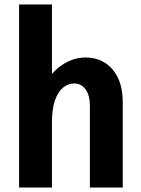

<svg xmlns="http://www.w3.org/2000/svg" viewBox="-20 -845 637 865"><path d="M385 0V-368Q385 -416 365.5 -442.5Q346 -469 314 -469Q288 -469 265 -451Q242 -433 228 -394Q214 -355 214 -292V0H66V-825H214V-396H160Q183 -491 241 -538.5Q299 -586 366 -586Q413 -586 450.5 -563.5Q488 -541 510.5 -496Q533 -451 533 -382V0Z"/></svg>

Font: Yaldevi
Style: Bold
Weight: 700
Designer: Sol Matas, Rajitha Manaperi, Kosala Senevirathne
Foundry: Mooniak
Version: Version 1.100